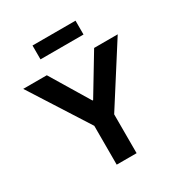

<svg xmlns="http://www.w3.org/2000/svg" viewBox="-207 -1061 1138 1208"><g transform="rotate(-30 361.5 -457.0)"><path d="M18.1 -707H189.5L361.3 -421.9L353.5 -425.8H369.1L361.3 -421.9L533.2 -707H704.6L361.3 -168.9ZM289.1 -353.5H433.6V0H289.1ZM517.6 -813.5H205.1V-914.1H517.6Z"/></g></svg>

Font: Wanted Sans Variable
Style: Regular
Weight: 400
Designer: Original Design by Kil Hyung-jin and Kang Hanbin, Wanted Lab, Inc; Hangeul from Source Han Sans by Jang Soo-young and Ka
Foundry: Wanted Lab, Inc.
Version: Version 1.003;Glyphs 3.2 (3227)